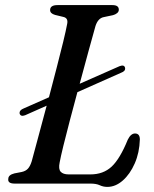

<svg xmlns="http://www.w3.org/2000/svg" viewBox="-20 -720 604 753"><path d="M57 -274.5Q55 -288 73.5 -295L172 -338.5Q187.5 -397.5 202.2 -454.2Q217 -511 228 -556.5Q239 -602 243.5 -626.5Q248 -649 229 -653.5L196 -661.5Q176.5 -667 176.5 -680.5Q176.5 -700 205.5 -700H421Q446 -700 446 -682Q446 -674 439.2 -668.5Q432.5 -663 423 -660.5L387.5 -653Q364.5 -649 354.5 -618Q344.5 -583 327.8 -521.8Q311 -460.5 292.5 -391.5L449 -460.5Q467.5 -467.5 470.5 -454Q473 -441 454.5 -434.5L283.5 -358.5Q268 -301 253.5 -246Q239 -191 228.5 -148Q218 -105 214 -83Q208.5 -57 218 -46.5Q227.5 -36 249.5 -36H334.5Q385 -36 417.8 -66.5Q450.5 -97 481 -172Q493 -196.5 509.5 -196.5Q528.5 -196.5 528.5 -173Q527 -121.5 508.5 -79.2Q490 -37 461.5 -12Q433 13 401 13Q385 13 371.2 6.5Q357.5 0 334 0H37.5Q9.5 0 12.5 -18.5Q12.5 -34 36.5 -40L65 -45.5Q81 -49 89.8 -58.8Q98.5 -68.5 104.5 -88Q113 -120 129 -178.8Q145 -237.5 163 -305.5L78.5 -268Q61 -261.5 57 -274.5Z"/></svg>

Font: Fraunces 9pt S000
Style: Italic
Weight: 400
Italic angle: -16°
Version: Version 1.000; ttfautohint (v1.8.3)